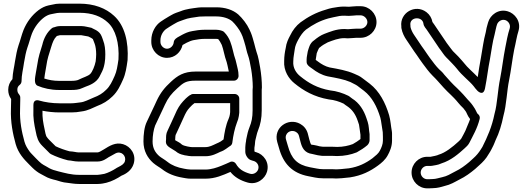

<svg xmlns="http://www.w3.org/2000/svg" viewBox="-20 -796 2889 1052"><path d="M358 83C369.4 83 387 89 409 89H515C544.5 89 565.6 71 575.1 65.3C585.2 58.8 598 54 612.8 44.5C644.8 28.1 673.1 58.4 664.6 86.8C660.2 101.5 649.3 108.8 627 120.1C622.3 121.9 618.1 124.8 615.4 126.7C598.7 137.7 571.3 151.4 552.1 156.5C536.5 158.9 523.9 162 515 162H412C370.4 162 337 152.2 298.8 142.7C280.5 138.5 263 132.4 251.5 126.3C221.5 107.9 212.7 107.4 192.7 87.3L176.2 70.8C162.9 56 149.4 44.2 142.4 34.5C129.7 16.5 120.7 2.8 114 -19.8C99.2 -73.4 87.2 -131 90 -198.5C90 -215 90.3 -229.4 91 -248.5V-262C91 -268.1 88.6 -274.2 84.7 -278.6C77.8 -286.3 75 -293.8 75 -304C75 -316.2 78.6 -323.6 88.4 -331.3C94.7 -336.2 98 -344.8 98 -351C98 -385.4 106.8 -416.3 111.7 -453.3C116.9 -484.4 122.3 -511.6 129.6 -533.7C139.7 -561 147.2 -592.7 155.2 -612.6C170 -648.9 193.8 -679.8 221.9 -700.9C233.9 -709.7 246.2 -715.2 256.2 -717.5L275.9 -721.5C287.1 -723.7 297.7 -726 308 -726H415C485.9 -726 536.3 -705.2 571.1 -672.6C612.6 -635.3 634.5 -560.3 629.1 -470.5C623.7 -432.9 619.4 -404.8 608.2 -380.2C593.9 -348 582.2 -323.1 561.6 -304C542 -284.4 522.4 -272.4 493 -261.3C465.1 -250.2 443.5 -237.1 419.7 -234.9C404.3 -233.5 389.1 -230 371 -230H305C265.9 -230 226.6 -236 194.9 -245C192.3 -245.8 163 -255.2 163 -221V-197.6C160.7 -149.6 167.5 -114.1 175.5 -77C182.3 -41.4 188.9 -19.8 211.3 2.7L252.3 43.7C254.2 45.5 256.8 47.4 258.8 48.4C286.3 62.1 318.4 73.9 351.9 82.3C353.9 82.7 356.4 83 358 83ZM361.3 33.1C335.3 26.3 307.3 16.3 284.8 5.4L246.7 -32.7C241.8 -37.6 240.1 -40.5 233.6 -49.7C230.6 -56.8 227.9 -68.9 224.5 -87C216.7 -122.9 211.6 -149.4 212.7 -189.3C240 -183.8 273.2 -180 305 -180H371C390.8 -180 407.3 -181.7 425.6 -185.2C462.5 -189.3 490.8 -206.6 511 -214.7C544.1 -227.1 571.4 -243.3 596.4 -268C624.7 -294.8 639.8 -328.3 653.8 -359.7C668.8 -392.8 673.4 -427.1 678.7 -464.5C678.8 -464.9 678.9 -465.8 679 -466.4C685.1 -565.5 663.8 -655.8 604.9 -709.4C560 -751.1 495.9 -776 415 -776H308C293.8 -776 280.5 -774.3 265.4 -770.4L245.8 -766.4C226.4 -762.1 209.5 -753.7 192.1 -741.1C155.6 -713.7 127.1 -676 108.8 -631.4C98.4 -605.3 91.1 -573.3 82.4 -550.3C72.8 -521.4 67.7 -493 62.3 -460.7C58.2 -429.7 49.9 -401.2 48.2 -362.3C33.4 -346.8 25 -326.2 25 -304C25 -285.7 29.8 -269.4 41 -253.3V-249.5C40.4 -232.4 40 -215.6 40 -199.5C37.1 -126.8 50.4 -62.3 66 -6.2C80.7 44.4 111 76.4 140.3 105.7L157.3 122.7C165.2 130.6 172.7 137.1 180.9 143C195.8 154.8 215.3 162.6 225.7 169.2C243.5 180.3 266.8 186.6 287.2 191.3C304.2 195.6 321.3 203.8 350.8 205.9C367.9 207.9 387.9 212 412 212H515C534.6 212 551.9 208 563.1 205.3C593.4 197.7 623.9 181 645.9 166.4C669.6 157.3 701.5 137.7 712.4 101.2C727.7 50.3 695.7 6.2 654.2 -6.1C612.7 -18.3 579.2 3.8 548.7 22.8C535.5 30.9 521.8 39 515 39H409C399 39 383.6 33.9 361.3 33.1ZM308 -653C293.2 -653 282.4 -648.1 277.8 -646.9C272.4 -646.4 267.6 -644.2 264 -641.2C237.2 -618.9 220 -586.2 211.8 -550.4C200.9 -514.8 190.4 -485.8 184.3 -441.8L176.3 -396.1C172.6 -372.2 163.6 -335.7 186.2 -326C217.2 -312.7 258.8 -303 302 -303H371C390.9 -303 412.1 -304.1 431.2 -313.6C450.9 -323.5 483.9 -329.5 509.7 -355.3C523.7 -369.3 528.9 -384.2 533.9 -393.5C543.2 -410.4 548.5 -425.9 551.5 -441.1L553.5 -451.1C556 -463.5 557 -481.1 557 -498C557 -524.2 554.5 -551.1 545.1 -574.6C543 -579.5 539.2 -594.9 531.4 -607.9C525.3 -618.1 513.8 -627.1 503.2 -632.4L488.2 -639.8C483.8 -643 479.9 -644.3 476.1 -644.8C467 -645.9 444.7 -653 428 -653ZM308 -603H425.8C442.8 -600 444.3 -600 463.7 -596.2L480.1 -588C482.3 -586.7 482.8 -586.6 488.8 -581.9C492.5 -573.8 494.4 -566.4 499 -555.3C503.7 -543.2 507 -520.2 507 -498C507 -486.2 505.6 -472.9 504.2 -459.7C499.2 -434.5 486.2 -402.5 474.3 -390.7C462.2 -378.6 437.8 -372.9 408.8 -358.4C402.9 -355.4 388.2 -353 371 -353H302C273.9 -353 247.1 -357.8 222.7 -365.7C223.6 -373.2 224.7 -381.6 225.7 -387.9L233.7 -434.2C239.3 -475.3 248.2 -498.3 259.9 -536.7C268.5 -564.8 274.9 -582.8 291.5 -598.8C300.3 -601.2 306.7 -603 308 -603Z M1324 12V36C1324 54.3 1339.1 77.1 1355 81.3C1362.5 84.3 1366.2 84.9 1370.2 86.1C1386.8 90.7 1401.4 109.1 1395 131C1390.4 146.8 1371 162.1 1349.9 156C1311.8 145.1 1288.8 129.8 1272.7 101.6C1267.4 92.3 1255.8 87.5 1245.1 89.7C1230.4 96.7 1205.8 107.2 1191.7 112.8C1169 121.9 1137.9 133 1106 133H1026C1016.9 132.2 1012.1 131.8 1005.3 131.2L989.2 128.4C951.8 122.1 920.9 109.3 898.6 91.5C882.1 78.2 862.8 68.1 852.5 59.2C830.6 39.8 816 16.2 816 -21C816 -53.9 821.8 -86.2 829.9 -107.9C845 -138.3 857.4 -167.9 871.5 -196.2L883.7 -222.5C901.4 -260.5 918.7 -282.2 950.9 -311.6C984.3 -342.2 997.9 -354 1052 -354H1262C1277.1 -354 1287 -368.3 1287 -379V-382C1287 -407.7 1280.1 -426.3 1275.4 -448.7L1270.3 -469.1C1270 -470 1269.6 -471.3 1269.3 -472C1259.5 -497.5 1254.6 -535.7 1241.2 -569.3C1234.5 -586.1 1224.3 -604.1 1207.7 -620.7C1204.4 -623.9 1200.5 -626 1196 -627.3C1196 -627.3 1183.9 -631.5 1177.9 -631.9C1171.9 -632.9 1169.5 -633 1165 -633H1100C1075.3 -633 1051.7 -628.9 1034.1 -625.7C1010.2 -622 993.7 -613.3 979.3 -606.1L961.3 -596.1C951.8 -591.2 933.4 -581 932.1 -565.1C930.5 -545.5 914.1 -529 895 -529C876.5 -529 859 -546.6 859 -566V-575C859 -602.1 874 -625 889.4 -636.6C900.3 -643.8 918.9 -656.1 928.2 -661.2L942.8 -669.5C954.7 -676.9 966.9 -680.4 987 -687.7C1010.1 -697.2 1039.5 -700.4 1072.5 -705.1C1085 -705.8 1092.5 -706 1102 -706H1165C1204 -706 1234.6 -694.4 1252.4 -679.3C1269.1 -663.9 1292.3 -633.3 1301.2 -613.8L1308.8 -596.6C1311.7 -588.7 1314.1 -581.3 1317 -571.8L1325 -544.1C1328.8 -530.6 1332.2 -511.2 1338.6 -494.1C1345.9 -475.2 1351.6 -441.9 1356.4 -415.7C1361.4 -385.8 1364.9 -348.6 1365 -318.7C1364.2 -312.2 1364 -309 1364 -304V-191C1364 -152.9 1358.5 -126.8 1346.8 -98.4C1338.7 -78 1334.4 -58.7 1330.7 -39.8C1329 -33.6 1328.1 -25.8 1328 -22.4C1327.1 -13.8 1325 -9.7 1325 -2C1325 2.6 1324 7.4 1324 12ZM1378 -21C1378 -22.2 1378.2 -24.3 1379 -27.1C1384.9 -47.8 1386.5 -63 1393.2 -79.6C1406.9 -113 1414 -147.9 1414 -191V-304C1414 -307.5 1415 -312.7 1415 -317C1415 -352.6 1411.3 -390.3 1405.6 -424.3C1400.8 -450.7 1395.7 -485 1385.4 -511.9C1381.6 -521.9 1377.8 -541.2 1373 -557.9L1365 -586.2C1361.1 -598.5 1358.7 -607.6 1354.8 -616.2L1346.8 -634.2C1333.4 -663.7 1308.3 -696 1285.6 -716.7C1255.5 -742.7 1213.1 -756 1165 -756H1102C1091.1 -756 1078.2 -756.4 1066.5 -754.7C1033.1 -750 1001.8 -747.6 969 -734.3C953.2 -728.6 936.6 -724.2 917.2 -712.5L903.8 -704.8C891.5 -698.1 871.7 -684.8 861.1 -677.8C832.4 -658.6 809 -619.4 809 -575V-566C809 -519.4 847.4 -479 895 -479C938.7 -479 971.5 -510.9 980.2 -549.3C981.8 -550.4 983.1 -551.1 984.7 -551.9L1002.7 -561.9C1013.7 -567.4 1030.1 -574.6 1042 -576.3C1061.6 -579.9 1080 -583 1100 -583H1165C1168.9 -583 1172.8 -582.5 1176.1 -581.3C1183 -573.3 1187.5 -565 1195.2 -549.8C1204.6 -525.4 1209.4 -489.5 1222.1 -455.5L1226.6 -437.3C1229.3 -425.2 1231.7 -414.8 1233.7 -404H1052C985.7 -404 952.6 -381 917.1 -348.4C882.3 -316.6 858.7 -287.2 838.3 -243.5L826.5 -217.8C812.1 -189 798.1 -156 784.6 -129.2C770.6 -101.1 766 -59.2 766 -21C766 31.9 789.3 70 819.5 96.8C836.8 111.8 856.5 121.8 867.4 130.5C898 155 937.4 170.4 980.8 177.6L997.7 180.6C1006 182.1 1015.7 183 1025 183H1106C1160 183 1201.7 163.5 1242.4 146C1265.5 175.1 1298.4 193.3 1336.1 204C1388.3 219.2 1431.9 183.1 1443 145C1458.3 92.5 1423 48.9 1383.8 37.9C1380.5 37 1378.3 36.5 1376 35.7C1375.4 34.6 1374.7 33.5 1374 32V13.7C1375.3 3.3 1378 -9.8 1378 -21ZM1266 -281 1041 -281C1026.9 -281 1027.9 -277.7 1027.9 -277.7C1023.8 -276.3 1019.9 -274.6 1017 -272.2C1013.1 -269 1004.7 -263.1 998.3 -256.7C976.2 -234.5 963 -218.9 948.4 -189.8L938.1 -167C926.9 -140.1 910.7 -109 898.8 -81.6C888.7 -63 890.1 -46.2 890 -34.8C889.2 -28.2 889 -25.7 889 -21V-18C889 2.7 913.7 14.7 917.7 17.2C926.9 22.9 935.9 28 941.9 32.3C955.7 44.6 971.6 50.4 986 53.2C991 55 995 55.6 999.9 56L1014.8 58.6C1020.4 59.6 1025.5 60 1031 60H1106C1141.7 60 1168.4 44.6 1186.3 36.2C1200.4 31.4 1210 25.7 1217.5 20.3L1236.9 6.5C1245.4 2.3 1251.7 -4.8 1252.8 -13.9C1258 -55.2 1266 -92 1278.2 -124.5C1283.7 -137.2 1286.5 -146.8 1288.7 -160.4L1290.8 -176.9C1290.9 -177.9 1291 -179.2 1291 -180V-256C1291 -270.2 1278.5 -281 1266 -281ZM940 -33C940 -42 941.2 -53.7 942.2 -56.8C942.8 -57.7 943.5 -59 944 -60.1C955.5 -87 971 -116.1 983.9 -147L993.6 -168.2C1005.5 -191.8 1010.9 -198.5 1032.8 -220.4C1036.1 -223.2 1041.8 -227.9 1045.6 -231L1241 -231V-181.6L1239.3 -167.6C1237.9 -159.7 1235.8 -152.3 1232.2 -144.1C1217.1 -110.3 1210.3 -71.2 1204.8 -32L1189.3 -20.9C1180.4 -15.5 1175.2 -13.7 1166.5 -9.7C1143.9 0.7 1127.6 10 1106 10H1031C1028.5 10 1025.6 9.8 1023.2 9.4L1006.3 6.4C996.8 4.7 980 -0.3 975.7 -4.7C967.3 -13.1 957 -18 943.8 -25.5C943 -26 940.8 -27.3 939.6 -28.1C939.7 -29.3 940 -31.3 940 -33Z M1827 59C1866.7 59 1903.5 51.1 1933.3 39.2C1934.2 38.8 1935.5 38.2 1936.1 37.9C1955.3 27.2 1975.5 14.4 1992.3 0C1998.3 -5.2 2005 -16.7 2005 -27V-60C2005 -61.6 2004.8 -63.7 2004.5 -64.9C2001.5 -80 2001.6 -107.4 1994.7 -127.9L1987.7 -148.9C1973.4 -192 1948.7 -232.1 1909.4 -256.1C1898.2 -263.5 1896.7 -267.1 1888.2 -271.4C1861 -285 1823.8 -297.4 1788.4 -300.8C1718.4 -313.3 1670.9 -340.7 1624.7 -378.4C1602.7 -396 1584.2 -424.1 1586.9 -459.1C1587 -459.7 1587 -460.5 1587 -461C1587 -484.1 1592.6 -504.3 1594.9 -525.4C1596.8 -543.4 1604.5 -560.5 1614 -578.1C1625.5 -599.5 1639.9 -620.7 1656.9 -634C1694.6 -661.2 1730.2 -681 1778.9 -695C1796.9 -700.1 1816.2 -703.1 1840.5 -708.4C1849.6 -709.6 1856.6 -710 1866 -710C1872.9 -710 1881.9 -709 1891 -709C1908.3 -709 1924.8 -712 1933 -712H1956C1974.9 -712 1993 -693.9 1993 -675C1993 -656.5 1975.4 -639 1956 -639H1933C1916 -639 1898.9 -636.2 1887.1 -636C1877.3 -636.8 1873 -637 1866 -637C1821.5 -637 1785.5 -621 1757.2 -610.4C1737.6 -603 1717.8 -589.2 1701.5 -575.5C1675.5 -559 1671.4 -527.7 1668.6 -522.2C1667.3 -519.4 1666.3 -515.9 1666.1 -513.3C1665.1 -502 1660 -485.6 1660 -471V-456C1660 -437.3 1684.6 -424.9 1691.5 -419.4C1714.1 -401.8 1741.3 -385.2 1776 -377.5C1823.9 -368.8 1865.6 -361.3 1899.9 -346.5C1917.5 -336.9 1927.5 -333.4 1937.8 -326.2C1952.9 -313.7 1959 -311 1974.4 -298.4C2017.8 -264.7 2045.3 -213.2 2064 -151C2069.2 -132.7 2072.1 -98 2077.2 -71.7C2077.8 -62.9 2078 -55 2078 -46V-25C2078 -6.1 2070.1 13.4 2061 30.2C2053 45.3 2039.7 55.7 2020.7 71.2C1983.1 98.7 1944.7 117.9 1891.8 126.2L1872.5 128.1C1856.9 129.7 1839.1 131.8 1823.2 132C1814.3 131.2 1808.4 131 1800 131H1750C1724.3 131 1706.8 124.9 1678.2 120.4C1607.8 106.7 1576.5 73.5 1557.1 2.2L1547 -31.9C1537.5 -65.9 1572.2 -89.3 1600.4 -73.6C1610.2 -68.2 1615.1 -61.6 1617.9 -52.4L1626.8 -17.8C1634.4 11.8 1647.5 42.4 1691.4 47.8C1704 50 1711.7 53.4 1721.5 54.7L1734.8 56.6C1741.2 57.8 1744.6 58 1750 58H1800C1810.4 58 1818.8 59 1827 59ZM1822 182C1843 182 1862.6 179.4 1877.5 177.9L1897.5 175.9C1897.8 175.8 1898.4 175.8 1898.8 175.7C1961.8 166 2009 141.8 2050.8 111.2C2069.5 97.4 2091.1 80.2 2105 53.8C2115.5 34.6 2128 7.1 2128 -25V-46C2128 -57.3 2128.6 -69.7 2126.5 -79.9C2121.9 -103.2 2120 -137 2112 -165C2091.6 -232.9 2059.9 -295.3 2005.6 -337.6C1987.9 -351.9 1980.2 -355.9 1969 -365.2C1951.8 -379.5 1935.8 -385.4 1921 -391.9C1878.4 -410.5 1833.6 -417.8 1786 -426.5C1763.5 -431.7 1740.6 -444.6 1722.5 -458.6C1718.1 -462.2 1713.6 -465.1 1710 -467.7V-469.4C1711 -476.9 1713.9 -491.2 1715.4 -504.3C1720.4 -516 1725.5 -529.7 1728.4 -533.3C1729.8 -534.1 1731.2 -535.1 1732.5 -536.2C1744.7 -546.9 1758.1 -555 1776 -564.1C1805.2 -575.1 1834.3 -587 1866 -587C1871.5 -587 1878.9 -586 1886 -586C1904.6 -586 1922 -589 1933 -589H1956C2002.6 -589 2043 -627.4 2043 -675C2043 -722.2 2003.2 -762 1956 -762H1933C1917.5 -762 1904.3 -759.2 1891.9 -759C1884.2 -759.5 1873.5 -760 1866 -760C1854.3 -760 1843.1 -759.3 1832.5 -757.7C1810.9 -754.7 1790.4 -751.9 1764.4 -742.8C1710.7 -727.3 1667.1 -703.2 1627.1 -674C1602 -654.9 1583.2 -629.6 1569.7 -601.3C1560.1 -583.4 1549 -561.8 1545.3 -532C1540.8 -511.4 1537.1 -487.8 1537 -461.9C1533.3 -407.6 1562.7 -364 1593.3 -339.6C1643.5 -298.5 1701 -265.4 1780.7 -251.4C1781.1 -251.3 1782.1 -251.2 1782.7 -251.1C1811.2 -248.5 1839.3 -239.4 1862.7 -228.2C1868.1 -223.4 1877.9 -217 1882.1 -214.2C1908.8 -196.4 1927.6 -171.2 1940.3 -133.1L1947 -113.1C1950 -100.1 1951.2 -78.8 1955 -57.6V-34.1C1943.4 -24.8 1928.4 -15.1 1913.3 -6.6C1890.1 2.3 1860 8.9 1828 9C1819.6 8.4 1810.1 8 1800 8H1750C1746.5 8 1744.9 7.6 1742.5 7.2L1730.4 5.5C1722.9 3.3 1710.5 0.3 1699.3 -1.6C1680.2 -5 1685.5 2.2 1675 -30.9L1666.1 -65.6C1659.4 -88.5 1644.9 -106.1 1624.6 -117.4C1559.8 -153.4 1476.8 -97.4 1499 -18.1L1508.9 15.8C1531.9 99.8 1580.7 152.7 1669.8 169.6C1693.9 173.4 1715.9 181 1750 181H1800C1808.5 181 1815.1 182 1822 182Z M2330 186H2321C2301.8 186 2285 169.2 2285 149.5C2285 129.8 2301.8 113 2321 113H2342C2344 113 2346.5 112.6 2348.1 112.3C2358.3 109.7 2379.6 108.8 2398.7 99.2C2451.4 83 2493.7 45.8 2524.6 17.7C2533.6 9.8 2545.5 -1.1 2551.4 -12.8C2571.5 -53.1 2594.8 -91.1 2608.3 -144.9C2610.8 -155 2606.5 -165.8 2598.3 -171.5C2591.3 -176.4 2590.1 -191.5 2570.9 -217.2C2565.2 -224.4 2562.1 -230.2 2553.7 -238.7C2538.3 -254.1 2524.6 -272.8 2503.7 -293.7L2485.3 -312.1C2459.7 -335.5 2436.4 -361.6 2414.8 -386.3C2403.6 -402 2392.8 -409.5 2385.7 -416.7C2368.1 -434.3 2353.5 -454.6 2335.9 -478.1C2324.3 -493.2 2317.4 -505.6 2304.1 -523.9C2285.3 -548.9 2267.9 -578.1 2248.4 -605.4C2240.3 -617.1 2231.9 -634.5 2229 -648.3V-653C2229 -654.3 2228.8 -656 2228.7 -656.9C2221.1 -704.1 2294.9 -709.7 2300.2 -666C2301.9 -651.5 2314 -639.5 2318.4 -632.9C2333.9 -610.7 2348.2 -588.3 2364.7 -564.4C2375.1 -550.6 2380.8 -538.5 2394.3 -521.6C2404.8 -508 2412.3 -494.4 2425.3 -481.3L2436.8 -469.8C2450 -455.2 2463.3 -443.6 2471.7 -433.1L2483.5 -419.3C2512.9 -380.6 2552.1 -352.6 2575.4 -323.5C2580.6 -316.8 2586.8 -307.8 2595.3 -299.3C2595.3 -299.3 2628 -264.6 2637.5 -312.1C2649.3 -371 2653.3 -416.2 2664.6 -472.4C2674.2 -526.3 2677.8 -562.4 2690.1 -607.4C2694.3 -622.9 2695.6 -636.2 2699.9 -650.8L2703 -660.9C2707.6 -676.9 2727 -692.1 2748 -686C2764.1 -681.3 2778.7 -661.8 2773.1 -641.4C2761.3 -605.4 2755.1 -568.1 2748.5 -534.9C2738 -482.7 2730.5 -416.9 2720.5 -367C2706.8 -301.9 2705 -226.3 2690 -173.9C2689.8 -173.3 2689.6 -172.4 2689.5 -171.9C2675.4 -101.4 2650.3 -45 2623.2 8.8L2613.8 23.7C2604.1 39.3 2590 57 2572.4 72.3L2550.6 92.1C2526.1 112.5 2504.2 129.1 2473.8 143.7C2444.7 159 2430.1 168.9 2403.8 174.6C2385.2 178.5 2368.4 185 2351 185C2344.5 185 2338.8 186 2330 186ZM2179 -651.2V-646C2179 -644.9 2179.1 -643 2179.4 -641.7C2183.9 -616.2 2195.6 -593.7 2207.6 -576.6C2225.6 -551.3 2243.3 -521.6 2263.9 -494.1C2274.6 -479.4 2282.7 -465.2 2296.1 -447.9C2312.7 -425.7 2329 -402.6 2350.3 -381.3C2362.2 -369.4 2370 -361.7 2376.2 -354.5C2398.8 -328.7 2422.5 -301.9 2450.7 -275.9L2468.3 -258.3C2484.3 -242.3 2496.8 -223.1 2518.7 -203C2521 -200.6 2524 -195.9 2531.1 -186.8C2537.4 -178.5 2540.2 -163.2 2555.8 -143.5C2548.9 -123 2538.8 -103.2 2529.8 -79.3C2524.8 -67.8 2515.7 -52.9 2507.4 -36.8C2504.2 -32.3 2497.6 -25.1 2491.4 -19.7C2460.1 8.8 2420.9 40.9 2382.1 52C2380.5 52.4 2378 53.5 2376.1 54.6C2372.5 56.7 2356.9 59.1 2339.1 63H2321C2273.6 63 2235 102.3 2235 149.5C2235 196.7 2273.6 236 2321 236H2330C2338.3 236 2344.2 235.8 2352.3 235C2376.9 234.5 2396.1 229 2415.3 223.2C2448 216 2471 201.7 2496.2 188.3C2530.5 171.8 2557.8 151.2 2583.4 129.9L2605.6 109.7C2624.3 93.4 2643.6 73.2 2656.6 49.6L2666.2 34.2C2670.4 27.5 2673.7 19.8 2677.9 12C2686.5 -3.7 2690 -15.5 2695.6 -28.3C2715 -67.4 2728.7 -113.1 2738.3 -161.1C2755.6 -223.1 2757.1 -298.2 2769.5 -357C2780.2 -410.3 2787.5 -474.7 2797.4 -524.5C2806.2 -560 2811.2 -597.6 2820.9 -626.5C2836.4 -679.7 2800.1 -722.9 2762 -734C2709.7 -749.3 2666.1 -713 2655 -675.1L2652.1 -665.2C2647.5 -649.9 2644.4 -637.5 2641.5 -619.2C2628.6 -571.2 2624.4 -531.6 2615.4 -481.7C2607.6 -442.6 2603.2 -409.1 2597.6 -373.8C2572.2 -400.4 2541.4 -425.5 2523 -450C2522.8 -450.3 2522.3 -450.9 2522 -451.3L2510.3 -464.9C2498.3 -479.7 2483.2 -494.2 2472.7 -504.7L2461.4 -516C2453.3 -525.5 2445.6 -536.9 2433.7 -552.4C2423.2 -565.5 2418.9 -575.2 2405.3 -593.6C2390.9 -614.4 2374.9 -639.3 2359.6 -661.1C2354.8 -668.4 2351.2 -672.5 2349.4 -675.4C2345.9 -696.1 2334.4 -716 2316.6 -729.4C2254.5 -776.4 2169.2 -724.6 2179 -651.2Z"/></svg>

Font: Smoothie
Style: Outline
Weight: 400
Foundry: Cannot Into Space Fonts
Version: Version 0.8